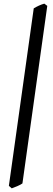

<svg xmlns="http://www.w3.org/2000/svg" viewBox="-20 -801 287 1045"><path d="M237.3 -769 102.1 197.3Q92.8 204.1 74.2 212.2Q55.7 220.2 43.9 224.1L28.3 210.4L163.6 -755.4Q177.2 -763.7 192.1 -770.5Q207 -777.3 221.2 -781.2Z"/></svg>

Font: Gentium Book Plus
Style: Italic
Weight: 400
Italic angle: -8°
Designer: Victor Gaultney, Annie Olsen, Iska Routamaa, Becca Hirsbrunner
Foundry: SIL International
Version: Version 6.101